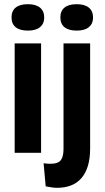

<svg xmlns="http://www.w3.org/2000/svg" viewBox="-20 -729 500 916"><path d="M50 0V-522H176V0ZM113 -583Q75 -583 55 -599Q35 -615 35 -646Q35 -677 55 -693Q75 -709 113 -709Q151 -709 171 -692.5Q191 -676 191 -645Q191 -616 171 -599.5Q151 -583 113 -583ZM253 167Q240 167 226.5 165Q213 163 198 160L188 50Q239 57 261 43.5Q283 30 283 -20V-522H410V-21Q410 28 399 63.5Q388 99 367.5 122Q347 145 318 156Q289 167 253 167ZM346 -583Q308 -583 288 -599Q268 -615 268 -646Q268 -677 288 -693Q308 -709 346 -709Q384 -709 404 -692.5Q424 -676 424 -645Q424 -616 404 -599.5Q384 -583 346 -583Z"/></svg>

Font: Bricolage Grotesque 72pt SemiBold
Style: Regular
Weight: 600
Version: Version 1.001;gftools[0.9.33.dev8+g029e19f]